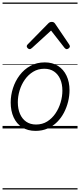

<svg xmlns="http://www.w3.org/2000/svg" viewBox="-20 -1009 629 1508"><path d="M259 19Q198 19 154 -9Q110 -37 87 -87.5Q64 -138 64 -204Q64 -261 82 -317Q100 -373 134.5 -418.5Q169 -464 218.5 -491.5Q268 -519 332 -519Q392 -519 435.5 -491.5Q479 -464 502.5 -414.5Q526 -365 526 -301Q526 -256 515 -211Q504 -166 482.5 -124.5Q461 -83 429 -51Q397 -19 354.5 0Q312 19 259 19ZM263 -31Q313 -31 351 -55Q389 -79 415.5 -118Q442 -157 456 -204Q470 -251 470 -297Q470 -349 453 -387.5Q436 -426 404.5 -447.5Q373 -469 328 -469Q279 -469 240.5 -445.5Q202 -422 175 -383.5Q148 -345 134 -298.5Q120 -252 120 -206Q120 -154 137 -114.5Q154 -75 186 -53Q218 -31 263 -31ZM213 -623Q205 -623 197.5 -630.5Q190 -638 190 -646Q190 -650 192 -653.5Q194 -657 198 -661L359 -825Q366 -832 372.5 -834.5Q379 -837 387 -837Q395 -837 401 -834Q407 -831 412 -824L523 -660Q526 -655 527.5 -651.5Q529 -648 529 -645Q529 -637 520.5 -630Q512 -623 504 -623Q499 -623 495 -626Q491 -629 487 -633L381 -769L232 -633Q227 -629 222.5 -626Q218 -623 213 -623ZM0 469H589V479H0ZM0 -20H589V0H0ZM0 -505H589V-500H0ZM0 -989H589V-979H0Z"/></svg>

Font: Playwrite DE VA Guides
Style: Regular
Weight: 400
Designer: Veronika Burian, José Scaglione
Foundry: TypeTogether
Version: Version 1.003